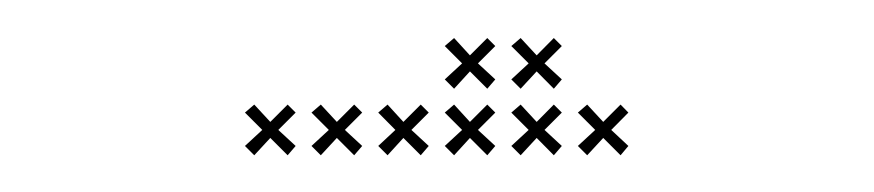

<svg xmlns="http://www.w3.org/2000/svg" viewBox="-20 -159 469 103"><path d="M317.1 -80.7 307.9 -89.3 317.1 -98.6 312.9 -102.9 303.6 -93.6 295 -102.9 290 -98.6 299.3 -89.3 290 -80.7 295 -75.7 303.6 -85 312.9 -75.7ZM281.4 -80.7 272.1 -89.3 281.4 -98.6 277.1 -102.9 267.9 -93.6 259.3 -102.9 254.3 -98.6 263.6 -89.3 254.3 -80.7 259.3 -75.7 267.9 -85 277.1 -75.7ZM245.7 -80.7 236.4 -89.3 245.7 -98.6 241.4 -102.9 232.1 -93.6 223.6 -102.9 218.6 -98.6 227.9 -89.3 218.6 -80.7 223.6 -75.7 232.1 -85 241.4 -75.7ZM210 -80.7 200.7 -89.3 210 -98.6 205.7 -102.9 196.4 -93.6 187.9 -102.9 182.9 -98.6 192.1 -89.3 182.9 -80.7 187.9 -75.7 196.4 -85 205.7 -75.7ZM174.3 -80.7 165 -89.3 174.3 -98.6 170 -102.9 160.7 -93.6 152.1 -102.9 147.1 -98.6 156.4 -89.3 147.1 -80.7 152.1 -75.7 160.7 -85 170 -75.7ZM138.6 -80.7 129.3 -89.3 138.6 -98.6 134.3 -102.9 125 -93.6 116.4 -102.9 111.4 -98.6 120.7 -89.3 111.4 -80.7 116.4 -75.7 125 -85 134.3 -75.7ZM245.7 -116.4 236.4 -125 245.7 -134.3 241.4 -138.6 232.1 -129.3 223.6 -138.6 218.6 -134.3 227.9 -125 218.6 -116.4 223.6 -111.4 232.1 -120.7 241.4 -111.4ZM281.4 -116.4 272.1 -125 281.4 -134.3 277.1 -138.6 267.9 -129.3 259.3 -138.6 254.3 -134.3 263.6 -125 254.3 -116.4 259.3 -111.4 267.9 -120.7 277.1 -111.4Z"/></svg>

Font: Gossip Low Cross Small
Style: Regular
Weight: 200
Width: 3
Designer: Deborah Khodanovich
Version: Version 1.001;Glyphs 3.3.1 (3343)